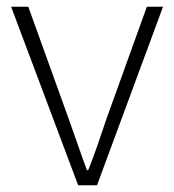

<svg xmlns="http://www.w3.org/2000/svg" viewBox="-20 -550 517 570"><path d="M212 0 13 -530H64L184 -197Q198 -158 211.5 -119Q225 -80 238 -45H242Q256 -80 269.5 -119Q283 -158 296 -197L416 -530H464L268 0Z"/></svg>

Font: Noto Sans JP Thin ExtraLight
Style: Regular
Weight: 250
Version: Version 2.004-H2;hotconv 1.0.118;makeotfexe 2.5.65603